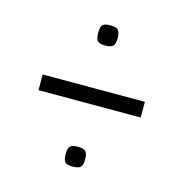

<svg xmlns="http://www.w3.org/2000/svg" viewBox="-75 -587 552 579"><g transform="rotate(15 201.5 -297.5)"><path d="M171 -486Q171 -505 177 -511.5Q183 -518 201 -518Q219 -518 225.5 -511.5Q232 -505 232 -486Q232 -468 225.5 -461.5Q219 -455 201 -455Q184 -455 177.5 -461.5Q171 -468 171 -486ZM42 -273V-322H361V-273ZM171 -108Q171 -126 177 -132.5Q183 -139 201 -139Q219 -139 225.5 -132.5Q232 -126 232 -108Q232 -90 225.5 -83.5Q219 -77 201 -77Q183 -77 177 -83.5Q171 -90 171 -108Z"/></g></svg>

Font: Georama Condensed Light
Style: Regular
Weight: 300
Width: 3
Designer: Jean-Baptiste Levee
Foundry: Production Type
Version: Version 1.000